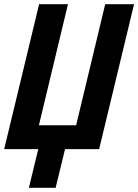

<svg xmlns="http://www.w3.org/2000/svg" viewBox="-30 -713 661 918"><path d="M108 185 153 0H-10L157 -693H295L156 -114H334L473 -693H611L444 0H281L236 185Z"/></svg>

Font: Ubuntu Sans Mono
Style: Italic
Weight: 400
Italic angle: -13.5°
Monospace: yes
Designer: Dalton Maag Ltd
Foundry: Dalton Maag Ltd
Version: Version 1.006